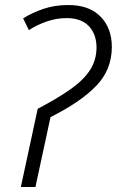

<svg xmlns="http://www.w3.org/2000/svg" viewBox="-20 -744 465 764"><path d="M130 -311Q208 -352 260 -388.5Q312 -425 338 -465Q364 -505 364 -555Q364 -608 333.5 -640Q303 -672 245 -672Q204 -672 164.5 -658Q125 -644 95 -624L72 -671Q109 -694 153.5 -709Q198 -724 252 -724Q335 -724 380 -678Q425 -632 425 -557Q425 -467 363 -402.5Q301 -338 181 -278L121 0H63Z"/></svg>

Font: Noto Sans Light
Style: Italic
Weight: 300
Italic angle: -12°
Designer: Monotype Design Team
Foundry: Monotype Imaging Inc.
Version: Version 2.013; ttfautohint (v1.8.4.7-5d5b)